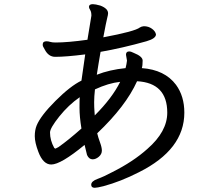

<svg xmlns="http://www.w3.org/2000/svg" viewBox="-20 -811 1040 922"><path d="M245.1 -97.2Q247.1 -97.2 261.2 -105Q307.1 -137.2 371.1 -193.8Q361.8 -250 361.8 -293.9Q361.8 -336.9 362.8 -344.2Q309.1 -307.1 264.6 -251.5Q220.2 -195.8 220.2 -174.8Q220.2 -137.2 240.2 -101.1Q242.2 -100.1 243.2 -98.6Q244.1 -97.2 245.1 -97.2ZM435.1 -256.8Q519 -340.8 557.1 -418Q501 -412.1 436 -381.8Q432.1 -346.2 432.1 -320.8Q432.1 -294.9 433.6 -277.3Q435.1 -259.8 435.1 -256.8ZM435.1 90.8Q418 90.8 418 76.2Q418 59.1 448.5 48.1Q479 37.1 520 15.1Q620.1 -35.2 688 -96.2Q783.2 -179.2 783.2 -270Q783.2 -413.1 638.2 -420.9Q584 -300.8 446.8 -170.9Q451.2 -151.9 460.2 -127.4Q469.2 -103 469.2 -87.9Q469.2 -70.8 454.6 -58.3Q439.9 -45.9 424.8 -45.9Q407.2 -45.9 397.9 -66.9L386.2 -115.2Q272 -21 226.1 -21Q187 -21 164.1 -82Q147 -127 147 -157.2Q147 -186 155.8 -208Q174.8 -254.9 246.3 -326.4Q317.9 -397.9 371.1 -423.8L389.2 -549.8Q297.9 -538.1 245.1 -538.1Q212.9 -538.1 194.8 -573.2Q189.9 -583 187.5 -586.4Q185.1 -589.8 185.1 -597.2Q185.1 -612.8 203.1 -612.8Q211.9 -612.8 220.9 -609.9Q230 -606.9 247.1 -606.9Q305.2 -606.9 399.9 -620.1L418.9 -735.8Q418.9 -753.9 413.1 -762.9Q407.2 -772 407.2 -777.8Q407.2 -791 425.8 -791Q438 -791 461.9 -784.2Q499 -770 499 -747.1Q499 -740.2 494.6 -723.6Q490.2 -707 476.1 -631.8Q627.9 -660.2 651.9 -679.2Q659.2 -684.1 670.9 -685.1Q692.9 -685.1 709.5 -673.1Q726.1 -661.1 729 -646Q729 -626 683.1 -612.8Q566.9 -580.1 462.9 -562Q458 -536.1 453.1 -504.2Q448.2 -472.2 444.8 -452.1Q505.9 -476.1 583 -483.9Q587.9 -502.9 589.8 -520L585 -547.9Q585 -564 600.1 -564Q608.9 -564 622.1 -557.1Q665 -540 665 -520Q665 -496.1 661.1 -483.9Q771 -476.1 825.2 -403.8Q865.2 -349.1 865.2 -270Q865.2 -92.8 647 16.1Q559.1 61 477.1 83Q445.8 90.8 435.1 90.8Z"/></svg>

Font: LXGW WenKai Screen
Style: Regular
Weight: 400
Designer: LXGW / Fontworks Inc.
Foundry: LXGW / Fontworks Inc.
Version: Version 1.510;January 18,2025